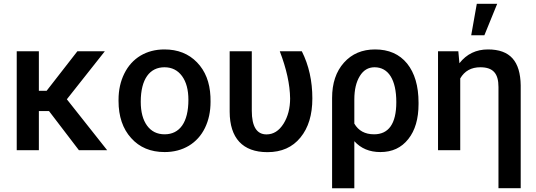

<svg xmlns="http://www.w3.org/2000/svg" viewBox="-20 -802 2863 1025"><path d="M401.4 0H552.2L336.9 -272L539.6 -528.3H393.1L229 -317.4H187.5V-528.3H69.3V0H187.5V-209H241.7Z M612.8 -263.2C612.8 -180.7 635.3 -114.3 680.2 -64.9C724.6 -15.1 784.2 9.8 858.9 9.8C907.7 9.8 950.7 -1.5 988.3 -23.9C1025.4 -46.4 1054.2 -78.1 1074.2 -119.1C1094.2 -160.2 1104 -206.5 1104 -258.8L1103.5 -286.6C1100.1 -362.3 1076.2 -423.3 1031.7 -469.2C987.3 -515.1 929.2 -538.1 857.9 -538.1C809.6 -538.1 767.1 -526.9 730 -504.9C692.9 -482.4 664.1 -450.7 643.6 -409.2C623 -367.7 612.8 -320.8 612.8 -269ZM731.4 -258.8C731.4 -381.3 780.3 -442.9 857.9 -442.9C897.5 -442.9 928.7 -427.2 951.7 -396C974.6 -364.7 985.8 -322.3 985.8 -269C985.8 -148.4 939 -85 858.9 -85C818.8 -85 787.6 -100.6 765.1 -131.3C742.7 -162.1 731.4 -204.6 731.4 -258.8Z M1206.1 -528.3V-205.6C1206.5 -64.9 1275.4 10.3 1407.7 10.3C1482.9 10.3 1541.5 -15.6 1584 -67.9C1626.5 -119.6 1647.5 -189 1647.5 -276.4C1647.5 -369.6 1628.9 -453.6 1591.3 -528.3H1473.6C1509.3 -435.5 1527.8 -351.6 1528.8 -276.4C1528.8 -224.1 1517.1 -179.2 1493.7 -141.6C1469.7 -103.5 1439.5 -84.5 1402.8 -84.5C1350.6 -84.5 1324.2 -126.5 1324.2 -210.9V-528.3Z M1982.4 -538.1C1913.6 -538.1 1858.4 -514.6 1816.4 -467.8C1773.9 -420.4 1752.9 -357.4 1752.9 -278.8V203.1H1871.6V-48.3C1906.2 -9.8 1952.6 9.8 2010.7 9.8C2073.7 9.8 2123 -13.2 2159.7 -59.6C2196.3 -105.5 2214.4 -168 2214.4 -246.6V-253.9C2214.4 -342.8 2193.8 -412.6 2153.3 -462.9C2112.3 -513.2 2055.2 -538.1 1982.4 -538.1ZM1871.6 -270.5C1871.6 -322.8 1881.3 -364.3 1900.9 -396C1919.9 -427.2 1946.3 -442.9 1979.5 -442.9C2053.7 -442.9 2095.7 -376.5 2095.7 -256.8C2095.7 -140.1 2053.7 -85 1977.1 -85C1928.7 -85 1893.6 -104 1871.6 -142.1Z M2495.6 -613.8H2565.9L2634.3 -781.7H2525.4ZM2318.4 -528.3V0H2437V-383.3C2460 -422.9 2495.6 -442.9 2544.4 -442.9C2612.3 -442.9 2641.1 -409.7 2641.1 -337.9V202.6H2759.8V-346.2C2757.8 -474.6 2703.6 -538.1 2585 -538.1C2522 -538.1 2471.2 -513.7 2432.6 -464.4L2426.8 -528.3Z"/></svg>

Font: Roboto Medium
Style: Regular
Weight: 500
Designer: Google
Version: Version 2.137; 2017